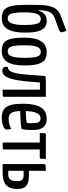

<svg xmlns="http://www.w3.org/2000/svg" viewBox="696 -1474 788 2221"><g transform="rotate(90 1090.5 -364.0)"><path d="M192.5 10Q132.9 10 98.6 -14.7Q64.3 -39.4 50.4 -100.9Q36.6 -162.5 36.6 -272.1V-369.4Q36.6 -465.8 47.6 -525Q58.6 -584.2 86 -618.3Q113.3 -652.5 161.6 -671.1L337.5 -737.9Q347.9 -710.6 351.2 -696.5Q354.5 -682.4 352.9 -675.1Q351.2 -667.6 343.4 -660.8Q335.6 -654.1 318.5 -648.4L198.3 -606Q159.5 -592.6 137.7 -568.8Q115.9 -545 107.2 -504.8Q98.4 -464.7 97.1 -401.2Q117.1 -458.3 144.1 -484.2Q171 -510 220.8 -510Q266.4 -510 296.8 -486.4Q327.2 -462.8 342.4 -409.2Q357.6 -355.6 357.6 -264.4Q357.6 -165.6 338.6 -105.1Q319.6 -44.7 282.7 -17.4Q245.9 10 192.5 10ZM193.6 -58.7Q210.7 -58.7 224.7 -67.5Q238.7 -76.4 248.7 -97.9Q258.6 -119.5 264.1 -157.6Q269.5 -195.7 269.5 -254.1Q269.5 -327.2 262.3 -367.6Q255.1 -408 240 -424.7Q225 -441.3 200.3 -441.3Q175.7 -441.3 158.6 -423.9Q141.5 -406.4 132.5 -365.3Q123.4 -324.2 123.4 -252Q123.4 -172.1 131.1 -130.2Q138.7 -88.3 154.6 -73.5Q170.5 -58.7 193.6 -58.7Z M573 10Q535.1 10 505.6 0.7Q476.2 -8.6 456.1 -35.6Q436.1 -62.6 426.1 -114.1Q416 -165.6 416 -249.9Q416 -387.4 460.3 -448.7Q504.5 -510 582.4 -510Q635.3 -510 669.7 -488.1Q704 -466.3 720.8 -410.3Q737.7 -354.2 737.7 -252.5Q737.7 -112.8 695.7 -51.4Q653.6 10 573 10ZM575.3 -58.7Q597.3 -58.7 613.9 -74.5Q630.5 -90.3 640 -132.3Q649.6 -174.3 649.6 -252Q649.6 -331.8 642 -372.5Q634.4 -413.3 619 -427.3Q603.6 -441.3 579.5 -441.3Q557.2 -441.3 540.1 -425.6Q523 -409.9 513.6 -368Q504.2 -326.2 504.2 -248.1Q504.2 -186.6 509 -148.6Q513.7 -110.6 522.5 -91.4Q531.2 -72.2 544.9 -65.4Q558.5 -58.7 575.3 -58.7Z M797.4 4.3Q774.2 4.3 761.7 -10.9Q749.1 -26 754.6 -60.4Q782.7 -60.7 799.8 -82.8Q816.8 -104.8 827.1 -153.2Q837.3 -201.7 844 -281.1Q850.8 -360.6 858.2 -476.5Q858.8 -486.9 862.3 -491.7Q865.7 -496.4 880.1 -498.2Q894.5 -500 927.8 -500H1100V-15.8Q1100 -10.2 1098.8 -6.7Q1097.7 -3.3 1090.6 -2Q1083.6 -0.6 1066.8 -0.3Q1050 0 1017.7 0V-431.3H934.3Q925.5 -279.6 910.2 -183.2Q894.9 -86.9 868.3 -41.3Q841.7 4.3 797.4 4.3Z M1340.4 10Q1305.7 10 1276.4 0.6Q1247 -8.9 1225.6 -33.8Q1204.2 -58.8 1192.4 -104.9Q1180.5 -151.1 1180.5 -224.2Q1180.5 -318.1 1195.6 -374.9Q1210.6 -431.8 1236 -460.8Q1261.4 -489.8 1293.2 -499.9Q1325 -510 1357.9 -510Q1420.7 -510 1452.8 -469.9Q1484.9 -429.8 1484.9 -349.5Q1484.9 -315.9 1482.4 -281.1Q1479.9 -246.3 1473.3 -219.4Q1438.7 -212.4 1396.8 -209Q1354.9 -205.7 1316.8 -204.4Q1278.7 -203 1254.3 -203.2Q1230 -203.4 1230 -203.4L1231.2 -269.5Q1231.2 -269.5 1250 -269Q1268.7 -268.5 1296.6 -268.8Q1324.4 -269.2 1352.9 -271.7Q1381.4 -274.2 1401.2 -280Q1403.8 -293.9 1404.8 -309.9Q1405.8 -325.9 1405.8 -340.1Q1405.5 -394.4 1393.6 -416.6Q1381.7 -438.7 1348.6 -438.7Q1331.7 -438.7 1316.3 -429.5Q1301 -420.2 1289.1 -396.9Q1277.3 -373.5 1270.7 -332.4Q1264.1 -291.3 1264.1 -227.4Q1264.1 -180 1269.6 -149.2Q1275.1 -118.5 1286.3 -101.1Q1297.6 -83.6 1315.5 -76.3Q1333.4 -69.1 1357.6 -69.1Q1388.1 -69.1 1417.4 -77.3Q1446.7 -85.5 1471.3 -100.2Q1475.6 -88.4 1477.3 -72.7Q1478.9 -57 1478.9 -45Q1478.9 -29.5 1459.8 -16.9Q1440.6 -4.4 1409.3 2.8Q1378 10 1340.4 10Z M1629.2 0V-429.7H1519.7Q1519.7 -460.8 1520.7 -475.8Q1521.7 -490.9 1525.6 -495.4Q1529.6 -500 1537.8 -500H1818.7Q1818.7 -468.6 1817.9 -453.4Q1817.1 -438.1 1813.4 -433.9Q1809.8 -429.7 1800.9 -429.7H1709.8V-16.1Q1709.8 -8.2 1706.8 -4.9Q1703.7 -1.6 1687 -0.8Q1670.4 0 1629.2 0Z M1878.2 0V-463.7Q1878.2 -481 1882.1 -488.6Q1886 -496.1 1902.4 -498Q1918.7 -500 1955.9 -500V-304.4H2007.9Q2057.1 -304.4 2092.2 -293.6Q2127.4 -282.8 2146.8 -254.1Q2166.2 -225.3 2166.2 -170.3Q2166.2 -113.5 2149.9 -79.7Q2133.5 -46 2106 -28.7Q2078.5 -11.5 2044.6 -5.7Q2010.6 0 1974.9 0ZM1997.1 -64.7Q2020.6 -64.7 2038.1 -73.2Q2055.7 -81.7 2065.8 -103.9Q2075.9 -126.1 2075.9 -167.4Q2075.9 -202.4 2066.1 -218.3Q2056.4 -234.1 2038.8 -238.7Q2021.2 -243.2 1995.9 -243.2Q1992.7 -243.2 1986.2 -242.9Q1979.8 -242.6 1972.9 -242.6Q1966 -242.6 1960.9 -242.2Q1955.9 -241.9 1955.9 -241.9V-65.3Q1955.9 -65.3 1961 -65.3Q1966 -65.3 1973.3 -65Q1980.5 -64.7 1987.2 -64.7Q1993.9 -64.7 1997.1 -64.7Z"/></g></svg>

Font: Yanone Kaffeesatz ExtraLight
Style: Regular
Weight: 200
Designer: Yanone (Cyrillic: Daniel Pouzeot, Huerta Tipografica, and Cyreal)
Foundry: Yanone
Version: Version 2.003